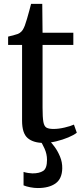

<svg xmlns="http://www.w3.org/2000/svg" viewBox="-20 -712 416 970"><path d="M200.5 10Q148.5 10 120 -14.2Q91.5 -38.5 91.5 -102V-485H21V-527Q35 -531 53.5 -535.5Q72 -540 79.5 -545.5Q89 -552 94.5 -560.5Q100 -569 105.5 -583Q110 -595 116.2 -616.2Q122.5 -637.5 128.2 -658.8Q134 -680 137 -692.5H193.5L195 -546.5H350.5V-485H195V-168Q195 -118.5 199.2 -95.8Q203.5 -73 215.5 -66.8Q227.5 -60.5 250.5 -60.5Q276.5 -60.5 307 -67.8Q337.5 -75 353.5 -82.5L368 -41.5Q353 -29.5 325 -17.8Q297 -6 264 2Q231 10 200.5 10ZM171 238Q152.5 238 132.2 234Q112 230 99 224.5V156.5Q109.5 160 123 162Q136.5 164 144 164Q178.5 164 198 151.5Q217.5 139 217.5 95.5Q217.5 66 204.8 38.2Q192 10.5 183.5 -1L212 -6L229.5 -1Q240.5 9 256 30Q271.5 51 283.2 79Q295 107 294.5 138.5Q293.5 191 260.8 214.5Q228 238 171 238Z"/></svg>

Font: Merriweather Text
Style: Regular
Weight: 400
Designer: Eben Sorkin
Foundry: Eben Sorkin
Version: Version 2.100; ttfautohint (v1.7.19-72a1) -l 8 -r 50 -G 200 